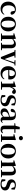

<svg xmlns="http://www.w3.org/2000/svg" viewBox="3093 -3944 867 7093"><g transform="rotate(90 3526.5 -397.5)"><path d="M306 16Q190 16 116 -58Q40 -136 40 -266.5Q40 -397 124 -476Q204 -551 324 -551Q402 -551 458 -508Q513 -466 524 -401Q511 -354 466 -354Q402 -354 394 -431L379 -509Q363 -514 340 -514Q267 -514 223 -452Q178 -389 178 -279Q178 -172 228 -110Q277 -50 359 -50Q447 -50 503 -125L524 -114Q460 16 306 16Z M676 -59Q599 -137 599 -269Q599 -399 679 -477Q755 -551 869 -551Q983 -551 1058 -478Q1139 -399 1139 -269Q1139 -137 1061 -59Q987 16 868.5 16Q750 16 676 -59ZM869 -21Q931 -21 964 -82Q998 -145 998 -267.5Q998 -390 964 -453Q931 -514 869 -514Q740 -514 740 -268Q740 -21 869 -21Z M1216 0V-31L1289 -40Q1291 -154 1291 -235V-307Q1291 -392 1287 -456L1208 -464V-489L1400 -550L1414 -541L1421 -450Q1508 -551 1611 -551Q1684 -551 1723 -504Q1764 -455 1764 -357V-235Q1764 -153 1766 -39L1834 -31V0H1560V-31L1630 -40Q1633 -124 1633 -235V-363Q1633 -427 1614 -454Q1595 -480 1554 -480Q1494 -480 1423 -415V-235Q1423 -153 1425 -39L1490 -31V0Z M2087 3 1888 -495 1824 -503V-535H2111V-503L2031 -494L2163 -129L2286 -492L2204 -503V-535H2402V-503L2333 -492L2145 3Z M2696 16Q2575 16 2502 -58Q2425 -135 2425 -268Q2425 -397 2509 -477Q2586 -551 2697 -551Q2798 -551 2858 -489Q2917 -428 2917 -332Q2917 -294 2910 -270H2564Q2567 -160 2618 -103Q2664 -50 2741 -50Q2834 -50 2891 -127L2911 -113Q2881 -51 2825.5 -17.5Q2770 16 2696 16ZM2564 -307H2735Q2768 -307 2781 -325Q2792 -341 2792 -381Q2792 -441 2763 -477.5Q2734 -514 2688 -514Q2637 -514 2605 -465Q2568 -411 2564 -307Z M2994 0V-31L3067 -40Q3069 -154 3069 -235V-307Q3069 -392 3065 -456L2986 -464V-489L3178 -550L3192 -541L3201 -402Q3224 -472 3270 -513Q3313 -551 3360 -551Q3434 -551 3450 -487Q3445 -411 3381 -411Q3358 -411 3339 -424Q3323 -434 3302 -459L3291 -471Q3231 -424 3201 -324V-235Q3201 -157 3203 -43L3295 -31V0Z M3677 16Q3579 16 3492 -30L3496 -160H3554L3582 -39Q3620 -23 3669 -23Q3729 -23 3760 -45Q3791 -67 3791 -109Q3791 -143 3770 -165Q3747 -188 3690 -207L3635 -225Q3496 -269 3496 -381Q3496 -456 3551 -502Q3608 -551 3708 -551Q3791 -551 3876 -506L3869 -386H3818L3787 -494Q3751 -512 3711 -512Q3662 -512 3634.5 -490Q3607 -468 3607 -431Q3607 -398 3628 -378Q3650 -355 3706 -337L3758 -321Q3836 -295 3871 -254Q3906 -215 3906 -156Q3906 -78 3847 -32Q3785 16 3677 16Z M4128 16Q4064 16 4024 -20Q3983 -56 3983 -118Q3983 -182 4025 -221Q4070 -263 4183 -298Q4230 -314 4292 -328V-379Q4292 -457 4269 -486Q4247 -514 4190 -514Q4165 -514 4138 -508L4124 -436Q4118 -359 4059 -359Q4008 -359 3999 -405Q4009 -473 4069 -512Q4131 -551 4234 -551Q4332 -551 4376 -505Q4420 -459 4420 -354V-96Q4420 -36 4456 -36Q4476 -36 4501 -69L4519 -54Q4500 -17 4472 -1Q4445 15 4405 15Q4317 15 4296 -73Q4250 -25 4219 -7Q4180 16 4128 16ZM4188 -49Q4212 -49 4235 -61Q4256 -72 4292 -102V-299Q4287 -298 4279 -295Q4231 -281 4217 -275Q4108 -232 4108 -136Q4108 -93 4130 -70Q4151 -49 4188 -49Z M4762 16Q4619 16 4619 -131Q4619 -146 4619 -175Q4620 -210 4620 -231V-493H4534V-526L4627 -536L4670 -693H4756L4753 -535H4885V-493H4752V-123Q4752 -44 4817 -44Q4848 -44 4888 -74L4906 -55Q4860 16 4762 16Z M4946 0V-31L5019 -40Q5021 -154 5021 -235V-306Q5021 -383 5018 -458L4937 -466V-493L5140 -550L5154 -541L5152 -385V-235Q5152 -153 5154 -39L5221 -31V0ZM5004 -736Q5004 -769 5027 -790Q5050 -811 5083 -811Q5116 -811 5139 -790Q5162 -769 5162 -736Q5162 -704 5139 -683Q5116 -662 5083 -662Q5050 -662 5027 -683Q5004 -704 5004 -736Z M5371 -59Q5294 -137 5294 -269Q5294 -399 5374 -477Q5450 -551 5564 -551Q5678 -551 5753 -478Q5834 -399 5834 -269Q5834 -137 5756 -59Q5682 16 5563.5 16Q5445 16 5371 -59ZM5564 -21Q5626 -21 5659 -82Q5693 -145 5693 -267.5Q5693 -390 5659 -453Q5626 -514 5564 -514Q5435 -514 5435 -268Q5435 -21 5564 -21Z M5911 0V-31L5984 -40Q5986 -154 5986 -235V-307Q5986 -392 5982 -456L5903 -464V-489L6095 -550L6109 -541L6116 -450Q6203 -551 6306 -551Q6379 -551 6418 -504Q6459 -455 6459 -357V-235Q6459 -153 6461 -39L6529 -31V0H6255V-31L6325 -40Q6328 -124 6328 -235V-363Q6328 -427 6309 -454Q6290 -480 6249 -480Q6189 -480 6118 -415V-235Q6118 -153 6120 -39L6185 -31V0Z M6787 16Q6689 16 6602 -30L6606 -160H6664L6692 -39Q6730 -23 6779 -23Q6839 -23 6870 -45Q6901 -67 6901 -109Q6901 -143 6880 -165Q6857 -188 6800 -207L6745 -225Q6606 -269 6606 -381Q6606 -456 6661 -502Q6718 -551 6818 -551Q6901 -551 6986 -506L6979 -386H6928L6897 -494Q6861 -512 6821 -512Q6772 -512 6744.5 -490Q6717 -468 6717 -431Q6717 -398 6738 -378Q6760 -355 6816 -337L6868 -321Q6946 -295 6981 -254Q7016 -215 7016 -156Q7016 -78 6957 -32Q6895 16 6787 16Z"/></g></svg>

Font: GenRyuMin TW B
Style: Regular
Weight: 700
Version: Version 1.501;PS 1;hotconv 16.6.51;makeotf.lib2.5.65220